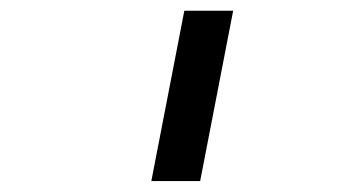

<svg xmlns="http://www.w3.org/2000/svg" viewBox="-20 -619 640 355"><path d="M320.8 -599.1H411.1L350.1 -284.2H259.8Z"/></svg>

Font: Cousine
Style: Italic
Weight: 400
Italic angle: -12°
Monospace: yes
Designer: Steve Matteson
Foundry: Monotype Imaging Inc.
Version: Version 1.21